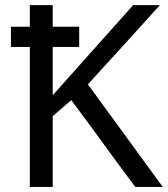

<svg xmlns="http://www.w3.org/2000/svg" viewBox="-20 -734 659 754"><path d="M22.9 -549.8H97.2V0H187V-277.8L259.8 -340.8C345.2 -227.5 425.8 -113.3 511.2 0H619.1L325.2 -402.8C415 -501 509.3 -604.5 607.9 -713.9H502.9L187 -359.9V-549.8H291V-628.9H187V-713.9H97.2V-628.9H22.9Z"/></svg>

Font: Noto Reveo Sans
Style: Regular
Weight: 400
Designer: Monotype Design team
Foundry: Monotype Imaging Inc.
Version: Version 1.04